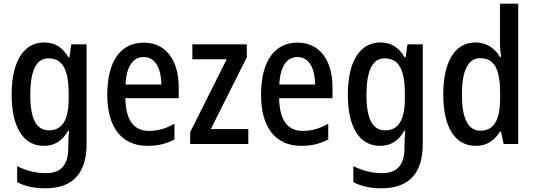

<svg xmlns="http://www.w3.org/2000/svg" viewBox="-20 -873 2895 1040"><path d="M220 -643C109 -643 43 -542 43 -360C43 -183 107 -83 217 -83C274 -83 317 -108 350 -166H354C352 -142 350 -111 350 -89V-74C350 24 308 65 228 65C178 65 125 53 73 27V114C119 137 167 147 225 147C379 147 449 61 449 -94V-633H366L356 -562H351C318 -619 275 -643 220 -643ZM242 -557C317 -557 352 -500 352 -364V-340C352 -221 316 -167 245 -167C177 -167 144 -229 144 -359C144 -489 176 -557 242 -557Z M759 -642C633 -642 561 -541 561 -359C561 -192 632 -83 779 -83C835 -83 881 -94 925 -118V-203C878 -176 836 -164 786 -164C704 -164 661 -223 659 -341H948V-401C948 -543 881 -642 759 -642ZM759 -564C823 -564 853 -500 854 -415H660C665 -516 701 -564 759 -564Z M1325 -93V-174H1122L1317 -563V-633H1022V-552H1208L1010 -157V-93Z M1592 -642C1466 -642 1394 -541 1394 -359C1394 -192 1465 -83 1612 -83C1668 -83 1714 -94 1758 -118V-203C1711 -176 1669 -164 1619 -164C1537 -164 1494 -223 1492 -341H1781V-401C1781 -543 1714 -642 1592 -642ZM1592 -564C1656 -564 1686 -500 1687 -415H1493C1498 -516 1534 -564 1592 -564Z M2041 -643C1930 -643 1864 -542 1864 -360C1864 -183 1928 -83 2038 -83C2095 -83 2138 -108 2171 -166H2175C2173 -142 2171 -111 2171 -89V-74C2171 24 2129 65 2049 65C1999 65 1946 53 1894 27V114C1940 137 1988 147 2046 147C2200 147 2270 61 2270 -94V-633H2187L2177 -562H2172C2139 -619 2096 -643 2041 -643ZM2063 -557C2138 -557 2173 -500 2173 -364V-340C2173 -221 2137 -167 2066 -167C1998 -167 1965 -229 1965 -359C1965 -489 1997 -557 2063 -557Z M2557 -83C2618 -83 2658 -112 2688 -160H2694L2708 -93H2787V-853H2688V-645C2688 -621 2691 -592 2694 -563H2689C2660 -613 2614 -643 2555 -643C2447 -643 2381 -543 2381 -362C2381 -181 2446 -83 2557 -83ZM2582 -165C2514 -165 2482 -233 2482 -362C2482 -488 2514 -558 2581 -558C2659 -558 2689 -496 2689 -368V-342C2689 -223 2656 -165 2582 -165Z"/></svg>

Font: Noto Sans Kannada UI Condensed Medium
Style: Regular
Weight: 500
Width: 3
Designer: Jelle Bosma - Monotype Design Team
Foundry: Monotype Imaging Inc.
Version: Version 2.005